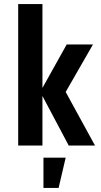

<svg xmlns="http://www.w3.org/2000/svg" viewBox="-20 -720 500 950"><path d="M70 0V-700H190V-285L310 -500H440L305 -265L450 0H320L190 -245V0ZM195 210V60H305L270 210Z"/></svg>

Font: Cuprum
Style: Regular
Weight: 400
Designer: Jovanny Lemonad
Foundry: Jovanny Lemonad
Version: Version 3.000